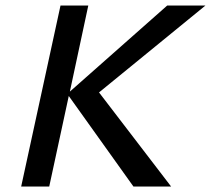

<svg xmlns="http://www.w3.org/2000/svg" viewBox="-20 -678 767 698"><path d="M340 -342 602 0H465L230 -329L159 0H57L200 -658H301L234 -345L588 -658H727Z"/></svg>

Font: Ysabeau Infant Semibold
Style: Italic
Weight: 600
Italic angle: -12°
Designer: Christian Thalmann (Catharsis Fonts)
Version: Version 0.003